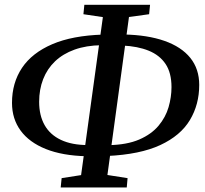

<svg xmlns="http://www.w3.org/2000/svg" viewBox="-20 -784 878 824"><path d="M240.5 20.5 244.5 -19.5 328 -32.5 421.5 -710.5 338 -723 342 -763.5H624L620 -723L533.5 -711L441 -33L527.5 -19.5L524 20.5ZM350.5 -113.5Q247.5 -116 176.5 -144.5Q105.5 -173 68.5 -223.5Q31.5 -274 31.5 -342.5Q31.5 -428.5 74.5 -492.8Q117.5 -557 204 -594.2Q290.5 -631.5 422.5 -635.5L415 -590Q349.5 -589 299.8 -571Q250 -553 216.2 -520.8Q182.5 -488.5 165.2 -444.2Q148 -400 148 -347Q148 -288.5 171.5 -247Q195 -205.5 241.8 -183.5Q288.5 -161.5 356.5 -161.5ZM439 -114.5 445 -161Q525 -162.5 577.5 -185.2Q630 -208 660.5 -244.5Q691 -281 703.5 -324.2Q716 -367.5 716 -410Q716 -471.5 690.5 -509.5Q665 -547.5 618 -566.5Q571 -585.5 506 -588.5L511 -636Q613.5 -634 686 -608.5Q758.5 -583 796.8 -535.5Q835 -488 835 -419.5Q835 -335.5 795 -268.8Q755 -202 668 -161.5Q581 -121 439 -114.5Z"/></svg>

Font: Merriweather 24pt Medium
Style: Italic
Weight: 500
Italic angle: -7.8°
Version: Version 2.101